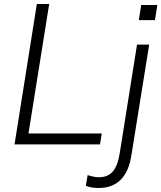

<svg xmlns="http://www.w3.org/2000/svg" viewBox="-20 -725 810 964"><path d="M53 0 165 -705H227L123 -55H491L482 0ZM677 -624 689 -700H770L758 -624ZM474 219Q461 219 442 216.5Q423 214 411 207L420 154Q431 158 447 161.5Q463 165 476 165Q521 165 546 136.5Q571 108 581 45L668 -501H729L640 53Q615 219 474 219Z"/></svg>

Font: Mulish Light
Style: Italic
Weight: 300
Italic angle: -9°
Designer: Vernon Adams
Foundry: Vernon Adams
Version: Version 3.603; ttfautohint (v1.8.3)